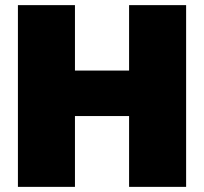

<svg xmlns="http://www.w3.org/2000/svg" viewBox="-20 -728 795 748"><path d="M49.8 0V-708H272V-453.1H482.9V-708H705.1V0H482.9V-275.9H272V0Z"/></svg>

Font: Poppins Black
Style: Regular
Weight: 900
Designer: Ninad Kale (Devanagari), Jonny Pinhorn (Latin)
Foundry: Indian Type Foundry
Version: 4.004